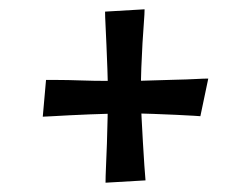

<svg xmlns="http://www.w3.org/2000/svg" viewBox="-20 -501 540 413"><path d="M293 -113 207 -108Q207 -120 208 -142.5Q209 -165 210 -192.5Q211 -220 211.5 -249Q212 -278 212 -301Q212 -326 211 -352.5Q210 -379 209 -403.5Q208 -428 207 -447Q206 -466 206 -476L291 -481Q291 -472 289.5 -452.5Q288 -433 286.5 -408Q285 -383 284 -355.5Q283 -328 283 -302Q283 -277 284.5 -248.5Q286 -220 287.5 -193.5Q289 -167 290.5 -145.5Q292 -124 293 -113ZM72 -250 79 -329Q84 -329 104.5 -329Q125 -329 153.5 -328Q182 -327 210.5 -327Q239 -327 260 -327Q281 -327 307 -328Q333 -329 357.5 -329.5Q382 -330 400.5 -331Q419 -332 428 -332L411 -251Q412 -251 397 -252Q382 -253 359 -254Q336 -255 310 -256Q284 -257 261 -257Q243 -257 220 -256.5Q197 -256 173.5 -255Q150 -254 129 -253Q108 -252 92.5 -251Q77 -250 72 -250Z"/></svg>

Font: Truculenta SemiBold
Style: Regular
Weight: 600
Version: Version 1.002